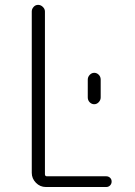

<svg xmlns="http://www.w3.org/2000/svg" viewBox="-20 -750 540 770"><path d="M332 -430.7Q332 -441.4 339.8 -449.7Q347.7 -458 357.9 -458Q368.2 -458 376 -450.2Q383.8 -442.4 383.8 -430.7V-359.4Q383.8 -348.6 376 -340.3Q368.2 -332 357.9 -332Q347.7 -332 339.8 -339.8Q332 -347.7 332 -359.4ZM164.1 0Q140.6 0 124 -17.1Q107.4 -34.2 107.4 -56.6V-704.1Q107.4 -713.9 114.7 -722.2Q122.1 -730.5 132.8 -730.5Q143.6 -730.5 151.9 -722.2Q160.2 -713.9 160.2 -704.1V-51.8Q160.2 -43 168 -43H406.2Q415 -43 421.4 -37.1Q427.7 -31.2 427.7 -22Q427.7 -12.7 421.4 -6.3Q415 0 406.2 0Z"/></svg>

Font: Rounded-X Mgen+ 1mn light
Style: Regular
Weight: 200
Designer: [Source Han Sans]
Ryoko NISHIZUKA  (kana & ideographs); Paul D. Hunt (Latin, Greek & Cyrillic); Wenlong ZHANG  (bopomofo
Version: Version 1.059.20150602